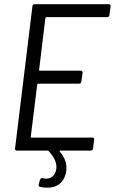

<svg xmlns="http://www.w3.org/2000/svg" viewBox="-20 -720 549 918"><path d="M503 -648 509 -690C509 -696 506 -700 500 -700H146C140 -700 136 -696 135 -690L52 -10C51 -4 54 0 60 0H208C210 0 211 1 212 2C240 31 257 65 247 98C237 131 210 139 184 132C178 130 173 134 171 140L165 162C164 169 165 172 171 173C209 183 272 181 292 118C304 83 299 43 266 5C264 2 265 0 268 0H414C420 0 424 -4 425 -10L430 -52C431 -58 428 -62 422 -62H131C129 -62 127 -64 127 -66L158 -316C158 -318 161 -320 162 -320H358C364 -320 369 -324 369 -330L375 -372C375 -378 372 -382 366 -382H170C168 -382 166 -384 167 -386L197 -634C197 -636 200 -638 202 -638H493C498 -638 503 -642 503 -648Z"/></svg>

Font: Barlow Semi Condensed
Style: Italic
Weight: 400
Width: 4
Italic angle: -7°
Designer: Jeremy Tribby
Foundry: Tribby Type
Version: Version 1.422;hotconv 1.0.109;makeotfexe 2.5.65596